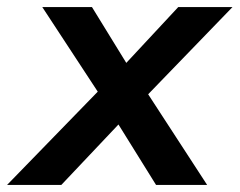

<svg xmlns="http://www.w3.org/2000/svg" viewBox="-67 -525 680 545"><path d="M-47 0 234 -289 232 -232 53 -505H194L309 -318H265L439 -505H593L329 -232L333 -289L521 0H376L251 -201H297L107 0Z"/></svg>

Font: Mulish ExtraLight
Style: Italic
Weight: 200
Italic angle: -9°
Designer: Vernon Adams
Foundry: Vernon Adams
Version: Version 3.603